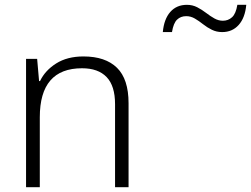

<svg xmlns="http://www.w3.org/2000/svg" viewBox="-20 -776 1041 796"><path d="M326 -542Q417 -542 465 -495Q513 -448 513 -348V0H457V-344Q457 -420 422 -456.5Q387 -493 320 -493Q145 -493 145 -290V0H88V-532H134L142 -440H146Q167 -484 213 -513Q259 -542 326 -542ZM655 -643Q660 -697 686 -726.5Q712 -756 755 -756Q778 -756 797.5 -746Q817 -736 834.5 -722.5Q852 -709 869 -699.5Q886 -690 904 -690Q926 -690 942 -704.5Q958 -719 964 -756H1001Q996 -702 969.5 -672.5Q943 -643 901 -643Q878 -643 858.5 -652.5Q839 -662 822 -675.5Q805 -689 788 -699Q771 -709 752 -709Q729 -709 714 -694.5Q699 -680 693 -643Z"/></svg>

Font: Noto Sans Thai Looped Light
Style: Regular
Weight: 300
Designer: Sasikarn Vongin, Ben Mitchell
Foundry: The Fontpad Ltd
Version: Version 1.001; ttfautohint (v1.8.4.7-5d5b)